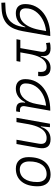

<svg xmlns="http://www.w3.org/2000/svg" viewBox="1064 -1631 802 2970"><g transform="rotate(90 1465.0 -146.0)"><path d="M22.5 234.4 19.5 174.3 120.1 168.9Q189.9 165.5 238.5 143.3Q287.1 121.1 318.6 85.7Q350.1 50.3 367.9 6.8Q385.7 -36.6 393.6 -82.5L402.8 -135.7H395Q367.2 -65.9 313.5 -27.8Q259.8 10.3 184.1 10.3Q115.2 10.3 79.1 -27.1Q43 -64.5 43 -135.3Q43 -223.1 79.6 -294.7Q116.2 -366.2 181.9 -417Q247.6 -467.8 335.9 -495.1Q424.3 -522.5 528.3 -522.5H537.6L462.4 -98.1Q450.2 -29.3 427.2 28.8Q404.3 86.9 364.5 130.9Q324.7 174.8 262.7 200.7Q200.7 226.6 110.4 230.5ZM460 -458.5Q359.9 -446.8 280.5 -403.3Q201.2 -359.9 155 -293Q108.9 -226.1 108.9 -144Q108.9 -50.8 199.2 -50.8Q259.8 -50.8 307.9 -88.1Q356 -125.5 389.6 -192.6Q423.3 -259.8 440.4 -348.6L443.8 -368.2V-367.7Z M586.9 0 597.7 -59.6H724.1L779.3 -373.5Q795.4 -466.8 718.8 -466.8Q700.2 -466.8 682.1 -464.4Q664.1 -461.9 646 -456.5L637.7 -515.6Q658.7 -522.5 681.4 -524.9Q704.1 -527.3 728 -527.3Q798.8 -527.3 827.6 -490.5Q856.4 -453.6 846.2 -377H853.5Q872.1 -448.7 917.2 -488Q962.4 -527.3 1030.3 -527.3Q1106 -527.3 1137.9 -478Q1169.9 -428.7 1156.2 -335.4H1090.3Q1098.6 -401.9 1080.3 -434.1Q1062 -466.3 1014.2 -466.3Q970.2 -466.3 931.9 -440.7Q893.6 -415 863.5 -356Q833.5 -296.9 814.5 -196.3L790 -59.6H935.5L924.8 0Z M1349.6 10.3Q1280.3 10.3 1242.2 -27.8Q1204.1 -65.9 1204.1 -135.3Q1204.1 -223.1 1240 -294.7Q1275.9 -366.2 1340.8 -417Q1405.8 -467.8 1493.2 -495.1Q1580.6 -522.5 1683.1 -522.5H1692.4L1624 -135.7Q1609.9 -53.7 1683.6 -53.7H1712.9L1703.1 4.9H1676.3Q1606.9 4.9 1582.3 -27.6Q1557.6 -60.1 1568.4 -133.3H1559.6Q1527.3 -64 1472.9 -26.9Q1418.5 10.3 1349.6 10.3ZM1364.7 -50.8Q1445.8 -50.8 1506.3 -119.1Q1566.9 -187.5 1588.9 -312.5L1614.7 -458Q1511.7 -446.8 1434.1 -403.6Q1356.4 -360.4 1313.5 -293Q1270.5 -225.6 1270.5 -141.1Q1270.5 -98.1 1295.4 -74.5Q1320.3 -50.8 1364.7 -50.8Z M1802.2 0 1893.6 -517.6H1947.8L1934.6 -377H1942.4Q1961.9 -448.7 2011 -488Q2060.1 -527.3 2132.3 -527.3Q2300.8 -527.3 2268.1 -340.3L2208 0H2141.6L2202.1 -344.2Q2212.9 -405.3 2191.4 -435.8Q2169.9 -466.3 2112.8 -466.3Q2066.4 -466.3 2026.1 -440.4Q1985.8 -414.6 1954.3 -354.2Q1922.9 -293.9 1902.3 -191.9L1868.7 0Z M2588.9 9.8Q2504.9 9.8 2457.8 -41.5Q2410.6 -92.8 2410.6 -184.1Q2410.6 -346.2 2482.9 -436.8Q2555.2 -527.3 2683.6 -527.3Q2767.6 -527.3 2814.7 -474.9Q2861.8 -422.4 2861.8 -328.6Q2861.8 -168.9 2789.6 -79.6Q2717.3 9.8 2588.9 9.8ZM2601.6 -50.8Q2693.4 -50.8 2744.6 -122.1Q2795.9 -193.4 2795.9 -320.3Q2795.9 -389.2 2764.2 -427.7Q2732.4 -466.3 2674.8 -466.3Q2582 -466.3 2529.5 -395.3Q2477.1 -324.2 2477.1 -197.3Q2477.1 -128.4 2509.8 -89.6Q2542.5 -50.8 2601.6 -50.8Z"/></g></svg>

Font: Cascadia Mono Light
Style: Italic
Weight: 300
Italic angle: -10°
Monospace: yes
Designer: Aaron Bell
Foundry: Saja Typeworks
Version: Version 2404.023; ttfautohint (v1.8.4)